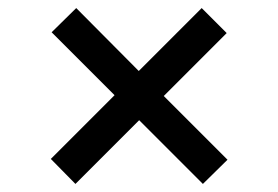

<svg xmlns="http://www.w3.org/2000/svg" viewBox="-20 -604 690 476"><path d="M169 -584 108 -524 264 -368 106 -210 167 -148 325 -306 483 -148 544 -208 386 -366 542 -522 480 -584 324 -428Z"/></svg>

Font: Malmofest
Style: Regular
Weight: 400
Designer: Jonny Pinhorn (Poppins), Kolossal
Version: Version 1.004;Glyphs 3.1.2 (3151)